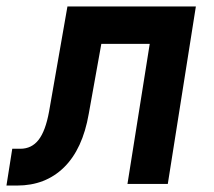

<svg xmlns="http://www.w3.org/2000/svg" viewBox="-42 -570 662 595"><path d="M-22 5 -4 -109H21Q56 -109 77.5 -136.5Q99 -164 110 -224L167 -550H565L478 0H353L422 -434H272L233 -217Q214 -108 156.5 -51.5Q99 5 11 5Z"/></svg>

Font: JetBrains Mono NL
Style: Bold Italic
Weight: 700
Italic angle: -9°
Designer: Philipp Nurullin, Konstantin Bulenkov
Foundry: JetBrains
Version: Version 2.304; ttfautohint (v1.8.4.7-5d5b)